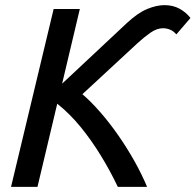

<svg xmlns="http://www.w3.org/2000/svg" viewBox="-20 -728 762 748"><path d="M23 0 189 -693H291L222 -402L474 -638Q517 -678 553.5 -693Q590 -708 621 -708Q654 -708 679.5 -694Q705 -680 722 -658L667 -594Q656 -607 642.5 -612.5Q629 -618 615 -618Q591 -618 566 -600.5Q541 -583 516 -560L301 -361Q335 -332 371.5 -290Q408 -248 442 -199Q476 -150 504.5 -99Q533 -48 553 0H439Q409 -63 372.5 -122.5Q336 -182 294 -233.5Q252 -285 203 -324L126 0Z"/></svg>

Font: Ubuntu Sans Medium
Style: Italic
Weight: 500
Italic angle: -13.5°
Designer: Dalton Maag Ltd
Foundry: Dalton Maag Ltd
Version: Version 1.006